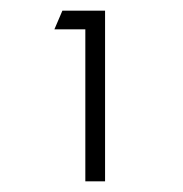

<svg xmlns="http://www.w3.org/2000/svg" viewBox="-20 -661 344 360"><path d="M177 -321H140V-606H82L97 -641H177Z"/></svg>

Font: Roundo Light
Style: Regular
Weight: 300
Designer: Namrata Goyal (Gurmukhi), Shiva Nallaperumal (Latin)
Foundry: Indian Type Foundry
Version: Version 1.000;PS 1.0;hotconv 1.0.88;makeotf.lib2.5.647800